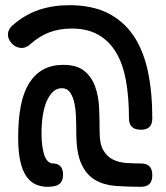

<svg xmlns="http://www.w3.org/2000/svg" viewBox="-20 -710 640 740"><path d="M523 -210Q500 -210 488.5 -221Q477 -232 477 -255Q477 -335 465.5 -399Q454 -463 427.5 -507.5Q401 -552 359 -576Q317 -600 256 -600Q211 -600 172 -586Q133 -572 96 -539Q78 -523 58 -525.5Q38 -528 24 -544Q17 -552 13.5 -561Q10 -570 10.5 -579Q11 -588 15.5 -596.5Q20 -605 28 -612Q76 -654 130 -672Q184 -690 247 -690Q334 -690 394.5 -660Q455 -630 493.5 -574Q532 -518 549.5 -437Q567 -356 567 -255Q567 -232 556.5 -221Q546 -210 523 -210ZM522 10Q470 10 425 6.5Q380 3 346.5 -16.5Q313 -36 293.5 -78.5Q274 -121 274 -200Q274 -235 272.5 -265.5Q271 -296 265 -319.5Q259 -343 248 -356.5Q237 -370 218 -370Q199 -370 184.5 -356.5Q170 -343 160 -320Q150 -297 145 -265Q140 -233 140 -195Q140 -172 142.5 -151Q145 -130 150 -114.5Q155 -99 163.5 -89.5Q172 -80 185 -80Q202 -80 212.5 -69.5Q223 -59 223 -37Q223 -12 209 -1Q195 10 163 10Q141 10 120.5 2Q100 -6 84 -27Q68 -48 59 -85Q50 -122 50 -180Q50 -251 60.5 -303.5Q71 -356 93 -390.5Q115 -425 147.5 -442.5Q180 -460 223 -460Q276 -460 304.5 -437Q333 -414 346.5 -377Q360 -340 362 -293.5Q364 -247 364 -200Q364 -155 378.5 -130.5Q393 -106 415.5 -95Q438 -84 466 -82Q494 -80 522 -80Q545 -80 556 -69Q567 -58 567 -35Q567 -12 556 -1Q545 10 522 10Z"/></svg>

Font: Maple Mono NF
Style: Regular
Weight: 400
Monospace: yes
Designer: subframe7536
Version: Version 7.000